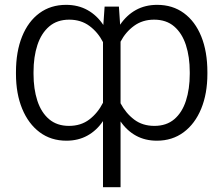

<svg xmlns="http://www.w3.org/2000/svg" viewBox="-20 -573 926 796"><path d="M407 203.1V-71Q380.3 -31.6 342.2 -10.7Q304 10.3 255.3 10.3Q191.4 10.3 144.5 -24.7Q97.7 -59.7 71.9 -122.2Q46.2 -184.7 46.2 -266.7V-274.1Q46.2 -359 71.6 -421.7Q96.9 -484.4 143.6 -518.6Q190.3 -552.9 253.9 -552.9Q304 -552.9 342.9 -531.2Q381.7 -509.6 408.4 -469.5L413.7 -545.5H473L478 -470.5Q505 -510.3 543.5 -531.6Q582 -552.9 631.7 -552.9Q695.7 -552.9 742.4 -518.6Q789.1 -484.4 814.5 -421.7Q839.8 -359 839.8 -274.1V-266.7Q839.8 -184.7 814.1 -122.2Q788.4 -59.7 741.3 -24.7Q694.2 10.3 630.3 10.3Q582 10.3 544.2 -10.3Q506.4 -30.9 479.8 -69.6V203.1ZM119 -274.1V-266.7Q119 -204.2 134.9 -155.4Q150.9 -106.5 183.6 -78.8Q216.3 -51.1 266 -51.1Q315.7 -51.1 350.5 -77.8Q385.3 -104.4 407 -147V-398.4Q386 -439.3 350.9 -465.4Q315.7 -491.5 267 -491.5Q217 -491.5 184.1 -463.4Q151.3 -435.4 135.1 -386.4Q119 -337.4 119 -274.1ZM766.7 -266.7V-274.1Q766.7 -337.4 750.7 -386.4Q734.7 -435.4 702.1 -463.4Q669.4 -491.5 619 -491.5Q571 -491.5 535.9 -465.9Q500.7 -440.3 479.8 -400.2V-144.9Q501.8 -103.3 536.4 -77.2Q571 -51.1 620 -51.1Q670.1 -51.1 702.6 -78.8Q735.1 -106.5 750.9 -155.4Q766.7 -204.2 766.7 -266.7Z"/></svg>

Font: Inter Zeller Light
Style: Regular
Weight: 300
Designer: Rasmus Andersson; Joe Bland
Foundry: zeller
Version: Version 3.015;git-dec3a8cb1